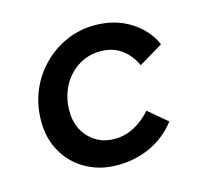

<svg xmlns="http://www.w3.org/2000/svg" viewBox="-81 -602 763 706"><g transform="rotate(-15 300.0 -249.5)"><path d="M285 10Q218 10 165.5 -19.5Q113 -49 83.5 -100.5Q54 -152 54 -218Q54 -279 75.5 -331.5Q97 -384 136 -424Q175 -464 226 -486.5Q277 -509 335 -509Q412 -509 470 -472.5Q528 -436 553 -378L461 -323Q444 -362 411 -386.5Q378 -411 330 -411Q283 -411 245 -386.5Q207 -362 185.5 -320.5Q164 -279 164 -228Q164 -165 202.5 -125.5Q241 -86 299 -86Q340 -86 375.5 -105.5Q411 -125 438 -156L509 -96Q469 -44 411 -17Q353 10 285 10Z"/></g></svg>

Font: Red Hat Mono Medium
Style: Italic
Weight: 500
Italic angle: -12°
Monospace: yes
Designer: Pentagram, MCKL
Foundry: Pentagram, MCKL
Version: Version 1.023; ttfautohint (v1.8.3)